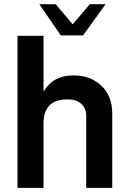

<svg xmlns="http://www.w3.org/2000/svg" viewBox="-20 -902 644 922"><path d="M64 0V-730H189V-461.9Q235.4 -540 331.1 -540Q415 -540 467 -490.2Q519 -440.4 519 -357.9V0H394V-348.1Q394 -381.8 370.1 -403.3Q346.2 -424.8 306.2 -424.8Q245.1 -424.8 217 -395.3Q189 -365.7 189 -308.1V0ZM378.9 -731.9H272L168.9 -881.8H247.1L329.1 -785.2L411.1 -881.8H486.8Z"/></svg>

Font: Miedinger*
Style: Bold
Weight: 700
Version: Version 001.000